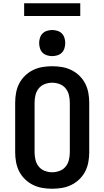

<svg xmlns="http://www.w3.org/2000/svg" viewBox="-20 -1149 640 1177"><path d="M300 8Q270 8 240 3Q210 -2 182.5 -15.5Q155 -29 133 -50.5Q111 -72 97.5 -98.5Q84 -125 78.5 -155Q73 -185 73 -215V-520Q73 -550 78.5 -580Q84 -610 97.5 -636.5Q111 -663 133 -684.5Q155 -706 182.5 -719.5Q210 -733 240 -738Q270 -743 300 -743Q330 -743 360 -738Q390 -733 417.5 -719.5Q445 -706 467 -684.5Q489 -663 502.5 -636.5Q516 -610 521.5 -580Q527 -550 527 -520V-215Q527 -185 521.5 -155Q516 -125 502.5 -98.5Q489 -72 467 -50.5Q445 -29 417.5 -15.5Q390 -2 360 3Q330 8 300 8ZM300 -93Q323 -93 345.5 -101.5Q368 -110 382.5 -128Q397 -146 402.5 -169Q408 -192 408 -215V-520Q408 -543 402.5 -566Q397 -589 382.5 -607Q368 -625 345.5 -633.5Q323 -642 300 -642Q277 -642 254.5 -633.5Q232 -625 217.5 -607Q203 -589 197.5 -566Q192 -543 192 -520V-215Q192 -192 197.5 -169Q203 -146 217.5 -128Q232 -110 254.5 -101.5Q277 -93 300 -93ZM300 -805Q284 -805 268 -810Q252 -815 241 -826Q230 -837 225 -853Q220 -869 220 -885Q220 -901 225 -917Q230 -933 241 -944Q252 -955 268 -960Q284 -965 300 -965Q316 -965 332 -960Q348 -955 359 -944Q370 -933 375 -917Q380 -901 380 -885Q380 -869 375 -853Q370 -837 359 -826Q348 -815 332 -810Q316 -805 300 -805ZM128 -1051V-1129H472V-1051Z"/></svg>

Font: Iosevka Book
Style: Bold
Weight: 700
Designer: Belleve Invis
Foundry: Belleve Invis
Version: Version 28.0.7; ttfautohint (v1.8.3)